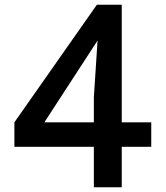

<svg xmlns="http://www.w3.org/2000/svg" viewBox="-20 -787 697 807"><path d="M40.5 -271.5 40 -272 40.5 -272.5V-272.9L387.2 -767.1H491.7V-272.9H615.7V-169.9H491.7V0H374.5V-169.9H40.5ZM374.5 -272.9V-378.4L390.1 -616.7L166.5 -272.9Z"/></svg>

Font: Tauri
Style: Regular
Weight: 400
Designer: Yvonne Schüttler
Foundry: Yvonne Schüttler
Version: Version 1.003; ttfautohint (v0.93.8-669f) -l 13 -r 13 -G 200